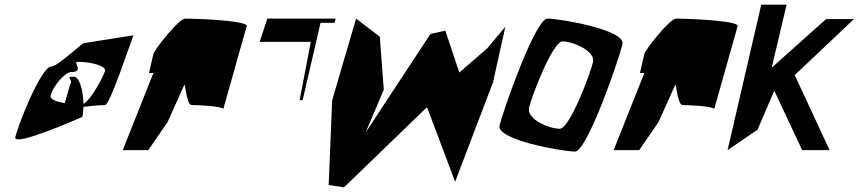

<svg xmlns="http://www.w3.org/2000/svg" viewBox="-20 -646 3694 826"><path d="M46 -56C35 -10 334 -143 334 -143C337 -155 338 -170 339 -186C374 -191 411 -194 432 -194C453 -194 540 -459 554 -494L344 -461C343 -472 230 -360 201 -360C157 -360 58 -110 46 -56ZM198 -234C208 -278 262 -336 285 -336C346 -336 291 -380 314 -380C374 -380 437 -362 432 -341C429 -328 378 -222 339 -199C338 -254 323 -316 297 -316C255 -316 300 -304 281 -281L259 -202C225 -208 194 -218 198 -234ZM554 -494H555C556 -499 556 -499 554 -494Z M508 0H618L701 -121L772 -279C777 -300 781 -194 805 -194C831 -194 926 -190 941 -178L1042 -536C1028 -560 803 -566 777 -566C749 -566 644 -432 640 -414L621 -332H640Z M1097 -466H1317L1269 -215H1282L1359 -548H1420L1424 -566H1130Z M1409 -215 1394 150 1460 160 1817 -185 1938 136 2101 -292 2154 -531 2076 -438 1956 -334 1896 -514 1832 -500 1553 -76 1631 -260 1614 -488 1512 -566Z M2129 -106C2115 -44 2401 6 2454 6C2506 6 2644 -394 2658 -456C2672 -518 2387 -566 2335 -566C2283 -566 2143 -166 2129 -106ZM2256 -183C2268 -234 2358 -468 2400 -468C2442 -468 2543 -428 2531 -378C2519 -328 2431 -92 2388 -92C2345 -92 2244 -132 2256 -183Z M2620 0H2730L2813 -121L2884 -279C2889 -300 2893 -194 2917 -194C2943 -194 3038 -190 3053 -178L3154 -536C3140 -560 2915 -566 2889 -566C2861 -566 2756 -432 2752 -414L2733 -332H2752Z M3110 0 3239 -88 3311 -256 3431 0H3549L3399 -323L3654 -564H3534L3300 -355L3364 -626H3255Z"/></svg>

Font: Crazy Punk
Style: Obl
Weight: 400
Version: Version 1